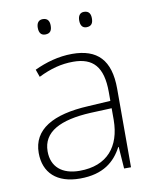

<svg xmlns="http://www.w3.org/2000/svg" viewBox="-82 -776 685 849"><g transform="rotate(-10 260.5 -351.5)"><path d="M140 -679C140 -658 148 -644 168 -644C191 -644 198 -658 198 -679C198 -698 191 -713 168 -713C148 -713 140 -698 140 -679ZM326 -679C326 -658 334 -644 353 -644C376 -644 383 -658 383 -679C383 -698 376 -713 353 -713C334 -713 326 -698 326 -679ZM269 -539C208 -539 150 -522 99 -498L111 -464C166 -491 214 -504 268 -504C356 -504 400 -459 400 -345V-305L300 -299C139 -291 48 -238 48 -133C48 -44 105 10 209 10C314 10 367 -37 399 -98H401L408 0H439V-353C439 -482 382 -539 269 -539ZM304 -268 400 -272V-219C399 -101 338 -24 213 -24C134 -24 88 -64 88 -133C88 -221 168 -261 304 -268Z"/></g></svg>

Font: Noto Sans Myanmar UI ExtraLight
Style: Regular
Weight: 200
Designer: Monotype Design Team
Foundry: Monotype Imaging Inc.
Version: Version 2.103